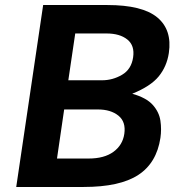

<svg xmlns="http://www.w3.org/2000/svg" viewBox="-20 -743 712 763"><path d="M44.5 0 151.5 -723H407Q545.5 -723 605 -673.8Q664.5 -624.5 651 -532.5Q643 -479 610.8 -439.5Q578.5 -400 505.5 -370.5Q562 -354.5 587.2 -326Q612.5 -297.5 617.5 -263.2Q622.5 -229 617.5 -195Q602.5 -95.5 529.5 -47.8Q456.5 0 312.5 0ZM251.5 -424H385.5Q428 -424 465 -445.8Q502 -467.5 509 -515Q516 -562 486 -586Q456 -610 403.5 -610H279ZM206.5 -113H332Q394.5 -113 431 -139.8Q467.5 -166.5 474 -211Q481 -259 450.5 -283.5Q420 -308 369 -308H235Z"/></svg>

Font: Public Sans
Style: Bold Italic
Weight: 700
Italic angle: -8°
Designer: The Public Sans project authors (U.S. Web Design System). Libre Franklin designed by Pablo Impallari and Rodrigo Fuenzal
Version: Version 1.008; ttfautohint (v1.8.1) -l 8 -r 50 -G 200 -x 14 